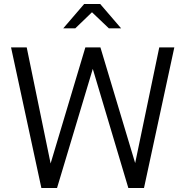

<svg xmlns="http://www.w3.org/2000/svg" viewBox="-20 -936 922 956"><path d="M186 0 35 -700H113L232 -122L405 -700H480L653 -124L773 -700H848L697 0H619L442 -593L264 0ZM522 -795 438 -875 355 -795H295L399 -916H479L583 -795Z"/></svg>

Font: Red Hat Display
Style: Regular
Weight: 300
Designer: Pentagram, MCKL
Foundry: Pentagram, MCKL
Version: Version 1.023